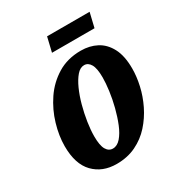

<svg xmlns="http://www.w3.org/2000/svg" viewBox="-166 -797 856 919"><g transform="rotate(-30 261.5 -338.0)"><path d="M213 10Q135 10 87 -39.5Q39 -89 39 -188Q39 -245 57.5 -307.5Q76 -370 112.5 -424Q149 -478 204.5 -512Q260 -546 334 -546Q382 -546 420.5 -526Q459 -506 482 -462.5Q505 -419 505 -349Q505 -305 494 -256Q483 -207 460 -160Q437 -113 402.5 -74.5Q368 -36 320.5 -13Q273 10 213 10ZM234 -63Q258 -63 278 -86Q298 -109 313 -146Q328 -183 339 -226Q350 -269 355.5 -310.5Q361 -352 361 -383Q361 -433 348 -455.5Q335 -478 313 -478Q291 -478 272 -456Q253 -434 237 -398.5Q221 -363 209.5 -320.5Q198 -278 191.5 -235.5Q185 -193 185 -158Q185 -108 198 -85.5Q211 -63 234 -63ZM210 -606 229 -686H464L445 -606Z"/></g></svg>

Font: Noto Serif ExtraCondensed ExtraBold
Style: Italic
Weight: 800
Width: 2
Italic angle: -12°
Designer: Monotype Design Team
Foundry: Monotype Imaging Inc.
Version: Version 2.013